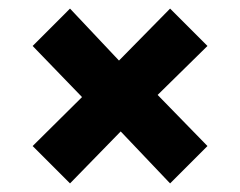

<svg xmlns="http://www.w3.org/2000/svg" viewBox="-20 -530 559 447"><path d="M376 -510 463 -423 347 -309 463 -190 376 -103 261 -224 143 -103 56 -190 171 -304 56 -423 143 -510 257 -389Z"/></svg>

Font: FiraGO
Style: Bold
Weight: 700
Designer: bBox Type
Foundry: bBox Type GmbH
Version: Version 1.001;PS 001.001;hotconv 1.0.88;makeotf.lib2.5.64775